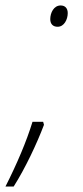

<svg xmlns="http://www.w3.org/2000/svg" viewBox="-66 -554 304 703"><path d="M145 -456C169 -456 182 -483 182 -506C182 -523 173 -534 156 -534C131 -534 118 -507 118 -484C118 -466 128 -456 145 -456ZM-46 129H-16C26 63 69 -28 95 -97L92 -108H53C31 -36 -4 46 -46 129Z"/></svg>

Font: Noto Sans SemiCondensed ExtraLight
Style: Italic
Weight: 200
Width: 4
Italic angle: -12°
Designer: Monotype Design Team
Foundry: Monotype Imaging Inc.
Version: Version 2.013